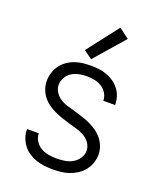

<svg xmlns="http://www.w3.org/2000/svg" viewBox="-143 -852 785 948"><g transform="rotate(20 250.0 -378.0)"><path d="M249 8Q271 8 293 5.5Q315 3 336 -4.5Q357 -12 376 -24.5Q395 -37 408.5 -54.5Q422 -72 429.5 -93.5Q437 -115 437 -137Q437 -159 429.5 -179.5Q422 -200 408.5 -217Q395 -234 377.5 -246.5Q360 -259 340.5 -268.5Q321 -278 300.5 -284.5Q280 -291 259 -297.5Q238 -304 217 -309.5Q196 -315 177.5 -326Q159 -337 146.5 -355.5Q134 -374 134 -395Q134 -416 144.5 -434Q155 -452 172.5 -463Q190 -474 210.5 -478Q231 -482 251 -482Q272 -482 292 -478Q312 -474 329 -463.5Q346 -453 357 -435Q368 -417 368 -397Q368 -397 368 -396.5Q368 -396 368 -396H430Q430 -396 430 -396.5Q430 -397 430 -398Q430 -419 423.5 -439.5Q417 -460 404 -477Q391 -494 373 -506.5Q355 -519 335 -526Q315 -533 294 -535.5Q273 -538 251 -538Q230 -538 208.5 -535.5Q187 -533 166.5 -525.5Q146 -518 128 -505Q110 -492 97.5 -474.5Q85 -457 78.5 -436Q72 -415 72 -394Q72 -372 79 -351.5Q86 -331 99.5 -313.5Q113 -296 130.5 -283.5Q148 -271 167.5 -262Q187 -253 207.5 -246Q228 -239 249 -233Q270 -227 290.5 -221Q311 -215 330 -204.5Q349 -194 362 -175.5Q375 -157 375 -135Q375 -114 362.5 -95.5Q350 -77 331.5 -66.5Q313 -56 291.5 -52.5Q270 -49 249 -49Q228 -49 206.5 -52.5Q185 -56 166.5 -66.5Q148 -77 136 -95.5Q124 -114 124 -135Q124 -135 124 -135.5Q124 -136 124 -136H62Q62 -135 62 -134.5Q62 -134 62 -134Q62 -112 69.5 -91Q77 -70 90.5 -52.5Q104 -35 122.5 -23Q141 -11 162 -4Q183 3 205 5.5Q227 8 249 8ZM241 -568 377 -724 324 -764 197 -600Z"/></g></svg>

Font: Iosevka SS09 Light
Style: Regular
Weight: 300
Monospace: yes
Designer: Belleve Invis
Foundry: Belleve Invis
Version: Version 5.2.1; ttfautohint (v1.8.3)